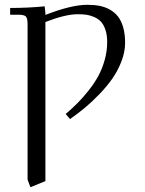

<svg xmlns="http://www.w3.org/2000/svg" viewBox="-20 -472 602 795"><path d="M22 -411.1V-439Q94.7 -439 165 -445.8L168 -418V-410.2Q274.9 -452.1 341.8 -452.1Q369.6 -452.1 392.3 -447.8Q415 -443.4 435.1 -432.1Q455.1 -420.9 468.8 -403.3Q482.4 -385.7 490.2 -358.4Q498 -331.1 498 -294.9Q498 -257.3 482.9 -218Q467.8 -178.7 444.8 -146Q421.9 -113.3 390.1 -80.6Q358.4 -47.9 329.6 -24.2Q300.8 -0.5 270 21L252 0Q278.8 -22.9 300.5 -44.7Q322.3 -66.4 346.2 -96.4Q370.1 -126.5 386.5 -156.2Q402.8 -186 413.3 -223.1Q423.8 -260.3 423.8 -297.9Q423.8 -327.6 416.3 -349.4Q408.7 -371.1 397.2 -383.1Q385.7 -395 368.7 -402.1Q351.6 -409.2 336.4 -411.1Q321.3 -413.1 301.8 -413.1Q251 -413.1 168 -380.9V277.8L106 303.2L94.2 272V-371.1Q94.2 -396 87.2 -403.6Q80.1 -411.1 55.2 -411.1Z"/></svg>

Font: Dihjauti S
Style: Regular
Weight: 400
Designer: T. Christopher White
Version: Version 3.0.0